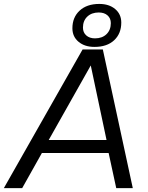

<svg xmlns="http://www.w3.org/2000/svg" viewBox="-52 -966 760 986"><path d="M629.9 0H544.9L505.9 -180.2H163.1L62 0H-32.2L372.1 -711.9H476.1ZM495.1 -247.1 414.1 -629.9 198.2 -247.1ZM433.1 -725.1Q382.8 -725.1 351.3 -751.5Q319.8 -777.8 319.8 -820.8Q319.8 -877 356.9 -911.4Q394 -945.8 458 -945.8Q508.3 -945.8 539.6 -919.4Q570.8 -893.1 570.8 -850.1Q570.8 -793.5 534.2 -759.3Q497.6 -725.1 433.1 -725.1ZM436 -769Q472.7 -769 494.9 -790.5Q517.1 -812 517.1 -847.2Q517.1 -872.1 500.2 -887Q483.4 -901.9 455.1 -901.9Q418.5 -901.9 396.2 -880.6Q374 -859.4 374 -824.2Q374 -799.3 390.9 -784.2Q407.7 -769 436 -769Z"/></svg>

Font: Creato Display
Style: Italic
Weight: 400
Italic angle: -10°
Version: Version 1.000